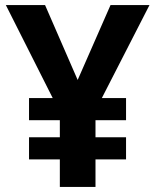

<svg xmlns="http://www.w3.org/2000/svg" viewBox="-20 -734 612 754"><path d="M285 -420 414 -714H567L380 -349H475V-262H355V-195H475V-108H355V0H215V-108H94V-195H215V-262H94V-349H187L3 -714H157Z"/></svg>

Font: Noto Sans Lisu
Style: Regular
Weight: 400
Designer: Monotype Design Team. David Williams.
Foundry: Monotype Imaging Inc.
Version: Version 2.102